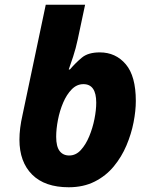

<svg xmlns="http://www.w3.org/2000/svg" viewBox="-20 -780 638 810"><path d="M270 10Q169 10 115.5 -43.5Q62 -97 62 -191Q62 -238 75 -295L173 -760H339L308 -614Q300 -576 288.5 -541Q277 -506 270 -487H275Q299 -515 325.5 -537Q352 -559 401 -559Q468 -559 510.5 -509Q553 -459 553 -354Q553 -313 543.5 -264Q534 -215 513.5 -166.5Q493 -118 460 -78Q427 -38 379.5 -14Q332 10 270 10ZM272 -124Q300 -124 321 -147Q342 -170 356.5 -205Q371 -240 378.5 -278Q386 -316 386 -347Q386 -425 332 -425Q304 -425 282.5 -403Q261 -381 246.5 -347Q232 -313 224.5 -274.5Q217 -236 217 -203Q217 -162 231.5 -143Q246 -124 272 -124Z"/></svg>

Font: Noto Sans ExtraBold
Style: Italic
Weight: 800
Italic angle: -12°
Designer: Monotype Design Team
Foundry: Monotype Imaging Inc.
Version: Version 2.013; ttfautohint (v1.8.4.7-5d5b)